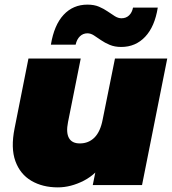

<svg xmlns="http://www.w3.org/2000/svg" viewBox="-20 -800 743 830"><path d="M230 10Q164 10 115.5 -18.5Q67 -47 46.5 -103.5Q26 -160 43 -245L103 -547H329L274 -272Q265 -227 278 -203.5Q291 -180 325 -180Q363 -180 388.5 -205.5Q414 -231 424 -284L477 -547H703L594 0H381L412 -153L438 -111Q399 -48 342.5 -19Q286 10 230 10ZM504 -597Q476 -597 454.5 -606Q433 -615 416.5 -626.5Q400 -638 386 -647Q372 -656 358 -656Q339 -656 325.5 -643Q312 -630 307 -607H200Q214 -692 255 -736Q296 -780 358 -780Q387 -780 408 -771Q429 -762 445.5 -750.5Q462 -739 476.5 -730Q491 -721 505 -721Q525 -721 538 -733.5Q551 -746 555 -767H662Q649 -685 607.5 -641Q566 -597 504 -597Z"/></svg>

Font: Montserrat Thin Black
Style: Italic
Weight: 900
Italic angle: -11.3°
Version: Version 9.000